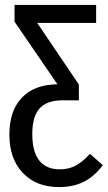

<svg xmlns="http://www.w3.org/2000/svg" viewBox="-20 -547 437 779"><path d="M397 123Q364 168 321 190Q278 212 219 212Q127 212 72.5 154.5Q18 97 18 -1Q18 -97 68.5 -150.5Q119 -204 213 -205L39 -459V-527H370V-454H131L300 -204V-140H234Q170 -140 140.5 -107Q111 -74 111 -3Q111 69 139.5 104.5Q168 140 222 140Q259 140 287 125Q315 110 345 77Z"/></svg>

Font: Fira Sans Compressed
Style: Regular
Weight: 400
Width: 1
Designer: bBox Type GmbH & Carrois Corporate GbR & Edenspiekermann AG
Foundry: bBox Type GmbH & Carrois Corporate GbR & Edenspiekermann AG
Version: Version 4.301